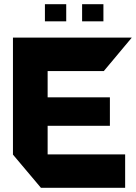

<svg xmlns="http://www.w3.org/2000/svg" viewBox="-20 -899 650 919"><path d="M176 0 42 -159V-160H579V0ZM42 -160V-719H208V-160ZM208 -297V-433H506V-297ZM208 -559V-719H610V-718L477 -559ZM373 -797V-879H475V-797ZM195 -797V-879H297V-797Z"/></svg>

Font: Foldit
Style: Bold
Weight: 700
Version: Version 1.003